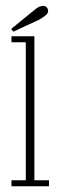

<svg xmlns="http://www.w3.org/2000/svg" viewBox="-20 -650 207 670"><path d="M20 0V-21H70V-502.5H20V-523.5H100V-21H151V0ZM26.5 -539.5 19 -549 100.5 -615.5Q117 -629.5 130.5 -629.5Q141 -629.5 146 -620Q148 -616.5 148 -612Q148 -603 137.5 -595Q127 -587 116 -581Z"/></svg>

Font: Imbue 50pt Thin
Style: Regular
Weight: 100
Designer: Tyler Finck
Foundry: Etcetera Type Company
Version: Version 1.102; ttfautohint (v1.8.3)